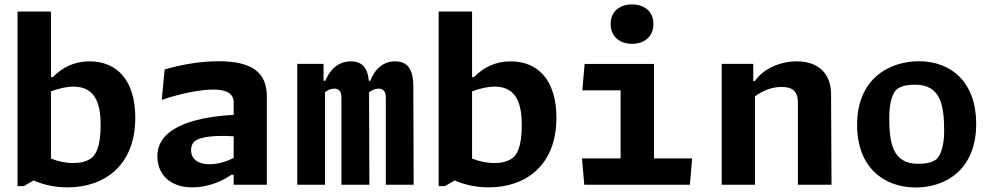

<svg xmlns="http://www.w3.org/2000/svg" viewBox="-20 -816 4380 848"><path d="M577.5 -296.5C577.5 -459 498.5 -545 375.5 -545C306 -545 254.5 -517 213.5 -475.5H205V-765H57.5V6H85.5L128 -19C175.5 1.5 225 11.5 278.5 11.5C439.5 11.5 577.5 -83 577.5 -296.5ZM205 -116V-412.5C240.5 -425.5 274 -433.5 305 -433.5C407 -433.5 424.5 -347 424.5 -263C424.5 -163 401 -128.5 379 -114.5C356.5 -101 333.5 -96 303.5 -96C268.5 -96 236.5 -103 205 -116Z M1158.5 0V-390.5C1158.5 -499.5 1088.5 -545.5 945 -545.5C862 -545.5 778 -530 707 -509L694.5 -375C791.5 -407.5 871.5 -420.5 924.5 -420.5C974.5 -420.5 1012 -405.5 1012 -364.5V-308.5C868.5 -301 675 -264.5 675 -126C675 -43.5 733.5 11.5 829 11.5C880 11.5 944.5 -4 1002 -44H1012V0ZM824 -152.5C824 -181 837.5 -197.5 869.5 -206C913.5 -218 974 -216.5 1012 -214V-118.5C979.5 -102 941.5 -90.5 905 -90.5C858 -90.5 824 -111 824 -152.5Z M1611.5 0 1610 -408C1622 -417.5 1635.5 -424.5 1652 -424.5C1670 -424.5 1684 -415.5 1684 -385.5V0H1807L1805.5 -434C1805.5 -512 1778.5 -545 1725.5 -545C1664 -545 1631 -500 1615.5 -459H1609C1603.5 -519 1577 -545 1530 -545C1468 -545 1433 -500 1417 -459H1409V-534H1293V0H1415.5V-408.5C1427.5 -418 1440.5 -424.5 1457 -424.5C1474 -424.5 1488 -415.5 1488 -385.5V0Z M2437.5 -296.5C2437.5 -459 2358.5 -545 2235.5 -545C2166 -545 2114.5 -517 2073.5 -475.5H2065V-765H1917.5V6H1945.5L1988 -19C2035.5 1.5 2085 11.5 2138.5 11.5C2299.5 11.5 2437.5 -83 2437.5 -296.5ZM2065 -116V-412.5C2100.5 -425.5 2134 -433.5 2165 -433.5C2267 -433.5 2284.5 -347 2284.5 -263C2284.5 -163 2261 -128.5 2239 -114.5C2216.5 -101 2193.5 -96 2163.5 -96C2128.5 -96 2096.5 -103 2065 -116Z M2562 -533.5 2552 -417H2721V-116.5H2550.5L2560.5 0H3027L3037 -116.5H2868.5V-533.5ZM2677 -710C2677 -656.5 2715 -622.5 2771.5 -622.5C2828 -622.5 2866 -656.5 2866 -710C2866 -763.5 2828 -796.5 2771.5 -796.5C2715 -796.5 2677 -763.5 2677 -710Z M3652.5 0 3650.5 -401.5C3650 -490.5 3595 -545 3499.5 -545C3423.5 -545 3351 -511.5 3314 -458H3307V-534H3167.5V0H3314.5V-390.5C3347.5 -414.5 3387 -432 3432 -432C3477.5 -432 3504 -414.5 3504 -364V0Z M4025 12C4151.5 12 4291.5 -62 4291.5 -269.5C4291.5 -452 4182 -545.5 4038.5 -545.5C3911 -545.5 3765.5 -471.5 3765.5 -264C3765.5 -81.5 3879 12 4025 12ZM3907.5 -300C3907.5 -369 3925.5 -412 3944 -424C3962 -436 3985.5 -442 4021.5 -442C4136 -442 4150 -349 4150 -235.5C4150 -166.5 4131.5 -123.5 4113 -110.5C4096 -99 4072 -92.5 4035.5 -92.5C3921 -92.5 3907.5 -185.5 3907.5 -300Z"/></svg>

Font: Monaspace Argon
Style: Bold
Weight: 700
Designer: Riley Cran & the Lettermatic Team
Foundry: Lettermatic
Version: Version 1.000 (Monaspace Argon)